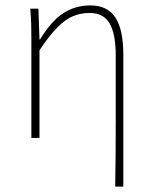

<svg xmlns="http://www.w3.org/2000/svg" viewBox="-20 -510 564 710"><path d="M406 180Q407 120 407.5 59.5Q408 -1 408 -62Q408 -123 408 -183.5Q408 -244 408 -304Q408 -384 385.5 -423Q363 -462 312 -462Q278 -462 249.5 -450Q221 -438 191.5 -408Q162 -378 126 -324V0H96V-360Q96 -389 95.5 -415.5Q95 -442 92 -478H122L126 -364H128Q170 -433 214.5 -461.5Q259 -490 314 -490Q377 -490 406.5 -445.5Q436 -401 436 -308V180Z"/></svg>

Font: Source Sans Variable
Style: Regular
Weight: 200
Designer: Paul D. Hunt
Foundry: Adobe Systems Incorporated
Version: Version 3.006;hotconv 1.0.111;makeotfexe 2.5.65597